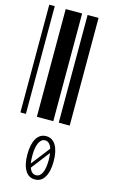

<svg xmlns="http://www.w3.org/2000/svg" viewBox="-137 -642 604 1016"><g transform="rotate(15 165.0 -133.5)"><path d="M0 0V-590H30V0ZM90 0V-590H180V0ZM210 0V-590H270V0ZM165 86Q199 86 218 117Q237 149 237 204Q237 261 218 292Q200 323 165 323Q130 323 112 292Q93 261 93 204Q93 149 112 117Q131 86 165 86ZM165 109Q144 109 132 134Q120 160 120 204Q120 229 123 247L202 145Q197 128 187 118Q178 109 165 109ZM165 300Q186 300 198 276Q210 251 210 204Q210 183 207 167L129 268Q140 300 165 300Z"/></g></svg>

Font: Libre Barcode 128 Text
Style: Regular
Weight: 400
Version: Version 1.005; ttfautohint (v1.8.3)